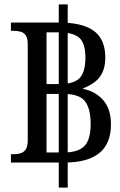

<svg xmlns="http://www.w3.org/2000/svg" viewBox="-20 -780 550 879"><path d="M30 -36V-74H42Q61 -74 75 -78.5Q89 -83 98 -96.5Q107 -110 107 -138V-578Q107 -605 98 -618Q89 -631 74 -635Q59 -639 42 -639H30V-677H251Q321 -677 368.5 -660Q416 -643 439 -607.5Q462 -572 462 -516Q462 -476 449 -448.5Q436 -421 413 -404Q390 -387 361 -376V-373Q417 -362 452.5 -321.5Q488 -281 488 -210Q488 -123 435 -79.5Q382 -36 276 -36ZM193 -82H272Q338 -82 366.5 -111.5Q395 -141 395 -212Q395 -283 369 -316.5Q343 -350 272 -350H193ZM193 -395H249Q319 -395 345 -423Q371 -451 371 -516Q371 -582 343 -607Q315 -632 247 -632H193ZM249 79V-760H290V79Z"/></svg>

Font: Noto Serif Thai SemiCondensed
Style: Regular
Weight: 400
Width: 4
Designer: Monotype Design Team
Foundry: Monotype Imaging Inc.
Version: Version 2.002